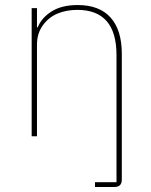

<svg xmlns="http://www.w3.org/2000/svg" viewBox="-20 -538 596 758"><path d="M355 200.2V181.2H439.9V-320.8Q439.9 -499 285.2 -499Q242.2 -499 207 -484.4Q171.9 -469.7 148.9 -437.7Q126 -405.8 126 -361.8V0H105V-505.9H126V-430.2H128.9Q144 -467.8 183.8 -492.9Q223.6 -518.1 287.1 -518.1Q372.1 -518.1 416.5 -468.8Q460.9 -419.4 460.9 -325.2V170.9Q460.9 200.2 432.1 200.2Z"/></svg>

Font: Anuphan Thin
Style: Regular
Weight: 250
Designer: Mike Abbink, Paul van der Laan, Pieter van Rosmalen, Mint Tantisuwanna
Foundry: Bold Monday; Cadson Demak
Version: Version 3.002;hotconv 1.0.109;makeotfexe 2.5.65596